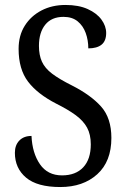

<svg xmlns="http://www.w3.org/2000/svg" viewBox="-20 -744 508 774"><path d="M223 10Q130 10 85 -28Q40 -66 40 -128Q40 -159 58 -177.5Q76 -196 107 -196Q110 -127 141 -82Q172 -37 230 -37Q285 -37 315.5 -69.5Q346 -102 346 -162Q346 -202 331 -229.5Q316 -257 285.5 -279.5Q255 -302 207 -326Q131 -365 93 -415Q55 -465 55 -547Q55 -601 80 -640.5Q105 -680 147.5 -702Q190 -724 244 -724Q297 -724 333.5 -707.5Q370 -691 389 -665Q408 -639 408 -611Q408 -579 389.5 -564Q371 -549 336 -549Q336 -582 325.5 -611Q315 -640 293 -658Q271 -676 236 -676Q188 -676 162.5 -644.5Q137 -613 137 -559Q137 -522 149 -495.5Q161 -469 190 -447Q219 -425 269 -400Q346 -361 387.5 -314.5Q429 -268 429 -188Q429 -93 372 -41.5Q315 10 223 10Z"/></svg>

Font: Noto Serif Thai Condensed
Style: Regular
Weight: 400
Width: 3
Designer: Monotype Design Team
Foundry: Monotype Imaging Inc.
Version: Version 2.002; ttfautohint (v1.8.4.7-5d5b)